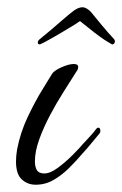

<svg xmlns="http://www.w3.org/2000/svg" viewBox="-20 -508 336 528"><path d="M78 0Q56 0 40 -14.5Q24 -29 24 -64Q24 -79 27 -97Q36 -144 56.5 -187Q77 -230 96.5 -261.5Q116 -293 122 -303Q127 -313 148 -322.5Q169 -332 183 -332Q195 -332 195 -324Q195 -317 190 -311Q175 -287 155.5 -256.5Q136 -226 118 -192Q100 -158 88 -125Q76 -92 76 -64Q76 -49 81.5 -40Q87 -31 102 -31Q118 -31 139 -46.5Q160 -62 179.5 -81.5Q199 -101 208 -112Q218 -123 227.5 -133Q237 -143 245 -154Q248 -157 250 -157Q256 -157 256 -148Q256 -143 252 -139Q241 -126 230 -112.5Q219 -99 207 -86Q191 -67 171 -47Q151 -27 128 -13.5Q105 0 78 0ZM89 -386Q84 -386 84 -391Q84 -396 89 -400Q104 -412 121 -426.5Q138 -441 153.5 -454.5Q169 -468 177 -474Q193 -488 207 -488Q213 -488 220 -483.5Q227 -479 231 -474Q239 -464 258.5 -440.5Q278 -417 294 -400Q296 -398 296 -394Q296 -390 293 -387.5Q290 -385 288 -386Q286 -387 276 -393Q266 -399 255 -407Q244 -415 239 -419Q233 -424 222 -432.5Q211 -441 200 -450Q187 -441 172.5 -432.5Q158 -424 150 -419Q143 -415 129.5 -407Q116 -399 104.5 -393Q93 -387 90 -386Z"/></svg>

Font: Birthstone
Style: Regular
Weight: 400
Designer: Robert E. Leuschke
Foundry: Robert E. Leuschke
Version: Version 1.013; ttfautohint (v1.8.3)